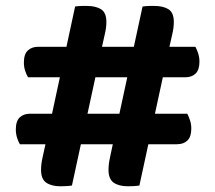

<svg xmlns="http://www.w3.org/2000/svg" viewBox="-20 -636 738 660"><path d="M588.4 -140.2H48.3Q43 -148.9 38.7 -162.3Q34.4 -175.7 34.4 -191Q34.4 -219.9 47.9 -232.5Q61.3 -245.1 83.3 -245.1H623.7Q628.3 -236.5 633 -223Q637.6 -209.6 637.6 -194Q637.6 -166.1 624.5 -153.2Q611.4 -140.2 588.4 -140.2ZM616.5 -370.3H76.4Q71.1 -378.9 66.6 -392.2Q62.1 -405.4 62.1 -421Q62.1 -449.9 75.7 -462.5Q89.3 -475.2 111.3 -475.2H651.7Q656.4 -466.5 661 -453.1Q665.6 -439.6 665.6 -424Q665.6 -396.2 652.5 -383.2Q639.4 -370.3 616.5 -370.3ZM330.8 -475.9 227.3 1.7Q217.1 3.3 206.9 3.8Q196.8 4.3 187.2 4.3Q157.3 4.3 139.2 -7.9Q121.1 -20.2 121.1 -52.1Q121.1 -72 126.5 -95.7Q131.8 -119.5 135.4 -136.1L238.2 -613.6Q249.1 -615.3 259.8 -615.5Q270.4 -615.6 279 -615.6Q308.9 -615.6 327.3 -604.2Q345.7 -592.7 345.7 -560.5Q345.7 -540.6 340.2 -518.1Q334.7 -495.5 330.8 -475.9ZM562.6 -475.9 459.2 1.7Q448.9 3.3 438.8 3.8Q428.6 4.3 419 4.3Q389.1 4.3 371.1 -7.9Q353 -20.2 353 -52.1Q353 -72 358.3 -95.7Q363.6 -119.5 366.9 -136.1L470 -613.6Q481 -615.3 491.6 -615.5Q502.2 -615.6 510.9 -615.6Q540.7 -615.6 559.1 -604.2Q577.5 -592.7 577.5 -560.5Q577.5 -540.6 572.1 -518.1Q566.6 -495.5 562.6 -475.9Z"/></svg>

Font: Baloo Tamma 2
Style: Regular
Weight: 400
Designer: Divya Kowshik, Shuchita Grover and Ek Type
Foundry: Ek Type
Version: Version 1.700